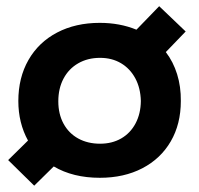

<svg xmlns="http://www.w3.org/2000/svg" viewBox="-20 -561 643 619"><path d="M514.6 -393.1Q538.6 -361.8 551 -321.8Q563.5 -281.7 563 -235.4Q563 -161.1 530.5 -105.2Q498 -49.3 439 -18.6Q379.9 12.2 301.8 12.2Q215.3 12.2 153.3 -24.4L90.3 37.6L6.3 -44.9L70.3 -107.9Q39.1 -164.6 39.1 -235.4Q39.1 -310.5 71.8 -367.7Q104.5 -424.8 164.1 -456.1Q223.6 -487.3 301.8 -487.3Q366.2 -487.3 419.9 -465.3L493.2 -541L578.6 -459.5ZM434.1 -235.4Q433.1 -276.9 416.3 -308.3Q399.4 -339.8 370.1 -357.2Q340.8 -374.5 302.7 -374.5Q262.7 -374.5 232.2 -356.9Q201.7 -339.4 184.8 -307.6Q168 -275.9 168 -234.4Q168 -193.4 184.8 -162.4Q201.7 -131.3 232.2 -114.5Q262.7 -97.7 302.7 -97.7Q341.3 -97.7 370.8 -114.7Q400.4 -131.8 417 -163.1Q433.6 -194.3 434.1 -235.4Z"/></svg>

Font: Selawik Semibold
Style: Regular
Weight: 600
Designer: Aaron Bell
Foundry: Microsoft Corporation
Version: Version 1.01